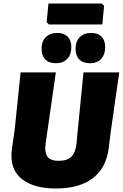

<svg xmlns="http://www.w3.org/2000/svg" viewBox="-20 -1058 697 1090"><path d="M558 -1038 571 -1025 561 -919H258L245 -932L255 -1038ZM305 -871Q343 -871 364 -850Q385 -829 385 -790Q385 -748 361.5 -723.5Q338 -699 298 -699Q258 -699 237 -720.5Q216 -742 216 -782Q216 -823 240 -847Q264 -871 305 -871ZM498 -871Q536 -871 556.5 -850Q577 -829 577 -790Q577 -748 554 -723.5Q531 -699 491 -699Q451 -699 430 -720.5Q409 -742 409 -782Q409 -823 433 -847Q457 -871 498 -871ZM657 -647 610 -319 597 -216Q583 -105 507 -46.5Q431 12 297 12Q178 12 111.5 -36Q45 -84 45 -173Q45 -194 48 -216L63 -319L97 -647H297L239 -243Q237 -223 237 -216Q237 -179 255 -162Q273 -145 314 -145Q361 -145 385 -168Q409 -191 414 -243L454 -647Z"/></svg>

Font: Alegreya Sans Black
Style: Italic
Weight: 900
Italic angle: -7°
Designer: Juan Pablo del Peral
Foundry: Huerta Tipografica
Version: Version 2.007